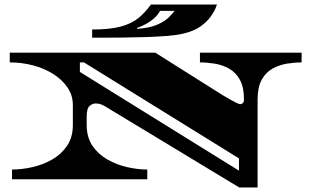

<svg xmlns="http://www.w3.org/2000/svg" viewBox="-20 -790 1364 846"><path d="M1034 36 442 -322Q441 -323 429 -328.5Q417 -334 401 -334Q387 -334 374.5 -323Q362 -312 362 -277V-239Q362 -185 387.5 -147.5Q413 -110 453.5 -87Q494 -64 540.5 -53.5Q587 -43 629 -43V0H33V-43Q76 -43 122.5 -53.5Q169 -64 209.5 -87Q250 -110 275.5 -147.5Q301 -185 301 -239V-327Q301 -370 277.5 -404.5Q254 -439 214.5 -464Q175 -489 125.5 -502Q76 -515 23 -515V-558H664L959 -372Q961 -371 971 -365Q981 -359 995 -351Q1009 -343 1021.5 -337Q1034 -331 1039 -331Q1043 -331 1049 -335Q1055 -339 1055 -352Q1055 -406 1037 -438.5Q1019 -471 989.5 -487.5Q960 -504 926.5 -509.5Q893 -515 861 -515V-558H1309V-515Q1278 -515 1244 -509.5Q1210 -504 1180.5 -487.5Q1151 -471 1133 -438.5Q1115 -406 1115 -352V36ZM1033 -38V-92L350 -515H332V-473ZM386 -624V-660Q464 -660 512 -673Q560 -686 590 -710.5Q620 -735 645 -770H936Q936 -770 930 -754.5Q924 -739 908.5 -717Q893 -695 864 -674Q835 -653 788 -642Q759 -635 713.5 -631.5Q668 -628 617.5 -626.5Q567 -625 520 -624.5Q473 -624 440 -624ZM584 -663Q636 -666 669.5 -680Q703 -694 722 -712Q741 -730 749 -742H685Q676 -724 658 -708.5Q640 -693 619.5 -682.5Q599 -672 584 -667Z"/></svg>

Font: Diplomata SC
Style: Regular
Weight: 400
Designer: Eduardo Rodriguez Tunni
Foundry: Eduardo Rodriguez Tunni
Version: Version 1.002; ttfautohint (v1.8.4.7-5d5b);gftools[0.9.23]